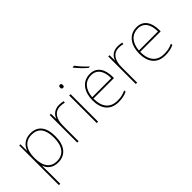

<svg xmlns="http://www.w3.org/2000/svg" viewBox="-0 -1567 2601 2601"><g transform="rotate(-45 1300.0 -267.0)"><path d="M313 -538C203 -538 139 -472 117 -402H115L113 -528H91V232H117V15C117 -27 117 -71 115 -116H117C139 -46 198 10 303 10C444 10 526 -91 526 -269C526 -445 453 -538 313 -538ZM313 -513C435 -513 499 -434 499 -269C499 -101 426 -15 303 -15C189 -15 117 -92 117 -262V-265C117 -421 185 -513 313 -513Z M861 -536C776 -536 721 -488 702 -427H700L698 -528H674V0H700V-297C700 -428 750 -511 861 -511C891 -511 911 -508 936 -501L942 -525C918 -532 893 -536 861 -536Z M1061 -721C1041 -721 1036 -706 1036 -690C1036 -673 1041 -659 1061 -659C1085 -659 1088 -673 1088 -690C1088 -706 1085 -721 1061 -721ZM1074 -528H1048V0H1074Z M1381 -766H1351V-759C1386 -714 1446 -650 1499 -606H1520V-612C1475 -652 1410 -723 1381 -766ZM1452 -538C1298 -538 1224 -408 1224 -259C1224 -104 1295 10 1461 10C1525 10 1573 0 1624 -23V-50C1562 -22 1525 -15 1461 -15C1324 -15 1249 -105 1251 -266H1644V-291C1644 -430 1587 -538 1452 -538ZM1452 -513C1564 -513 1618 -423 1617 -291H1252C1264 -436 1340 -513 1452 -513Z M1983 -536C1898 -536 1843 -488 1824 -427H1822L1820 -528H1796V0H1822V-297C1822 -428 1872 -511 1983 -511C2013 -511 2033 -508 2058 -501L2064 -525C2040 -532 2015 -536 1983 -536Z M2347 -538C2193 -538 2119 -408 2119 -259C2119 -104 2190 10 2356 10C2420 10 2468 0 2519 -23V-50C2457 -22 2420 -15 2356 -15C2219 -15 2144 -105 2146 -266H2539V-291C2539 -430 2482 -538 2347 -538ZM2347 -513C2459 -513 2513 -423 2512 -291H2147C2159 -436 2235 -513 2347 -513Z"/></g></svg>

Font: Noto Sans Canadian Aboriginal Thin
Style: Regular
Weight: 100
Designer: Monotype Design Team, Typotheque's Kevin King
Foundry: Monotype Imaging Inc.
Version: Version 2.004